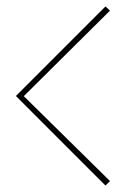

<svg xmlns="http://www.w3.org/2000/svg" viewBox="-20 -657 393 597"><path d="M308 -80 322 -94 54 -358 322 -624 308 -637 30 -359V-358Z"/></svg>

Font: Advent Pro
Style: Thin
Weight: 100
Designer: Andreas Kalpakidis
Foundry: Andreas Kalpakidis
Version: Version 2.002 2007